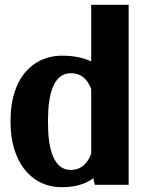

<svg xmlns="http://www.w3.org/2000/svg" viewBox="-20 -770 603 800"><path d="M24 -258C24 -180 45 -113 80 -67C113 -24 164 10 238 10C298 10 337 -5 369 -27L375 0H516V-750H360V-514C331 -528 293 -538 239 -538C205 -538 175 -531 148 -518C65 -477 24 -385 24 -268ZM180 -256V-270C180 -377 203 -465 275 -465C318 -465 344 -441 360 -399V-129C344 -88 318 -62 274 -62C204 -62 180 -149 180 -256Z"/></svg>

Font: Aerodynamic
Style: Bd
Weight: 500
Designer: Google
Version: Version 2.000980; 2014